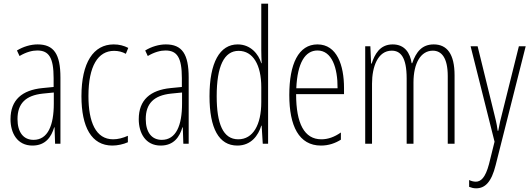

<svg xmlns="http://www.w3.org/2000/svg" viewBox="-20 -780 2882 1042"><path d="M184 -539C147 -539 106 -527 72 -506L86 -476C123 -498 156 -506 182 -506C245 -506 271 -468 271 -356V-308L210 -302C100 -291 37 -238 37 -133C37 -59 73 10 156 10C228 10 259 -38 274 -89H276L279 0H308V-359C308 -487 272 -539 184 -539ZM212 -272 272 -278V-218C272 -100 240 -21 162 -21C108 -21 75 -61 75 -134C75 -218 119 -262 212 -272Z M590 10C617 10 650 3 674 -8V-43C647 -31 620 -24 594 -24C500 -24 460 -117 460 -259C460 -422 512 -504 599 -504C622 -504 643 -499 663 -488L676 -520C653 -532 627 -539 597 -539C487 -539 422 -440 422 -258C422 -91 476 10 590 10Z M880 -539C843 -539 802 -527 768 -506L782 -476C819 -498 852 -506 878 -506C941 -506 967 -468 967 -356V-308L906 -302C796 -291 733 -238 733 -133C733 -59 769 10 852 10C924 10 955 -38 970 -89H972L975 0H1004V-359C1004 -487 968 -539 880 -539ZM908 -272 968 -278V-218C968 -100 936 -21 858 -21C804 -21 771 -61 771 -134C771 -218 815 -262 908 -272Z M1268 10C1343 10 1382 -45 1398 -98H1400L1406 0H1435V-760H1398V-506C1398 -484 1399 -463 1400 -437H1398C1383 -487 1340 -539 1270 -539C1173 -539 1117 -441 1117 -258C1117 -83 1168 10 1268 10ZM1273 -24C1190 -24 1156 -109 1156 -258C1156 -420 1196 -504 1275 -504C1353 -504 1398 -428 1398 -307V-226C1398 -102 1353 -24 1273 -24Z M1703 -539C1600 -539 1550 -433 1550 -264C1550 -97 1602 10 1722 10C1764 10 1800 -3 1830 -22V-61C1794 -36 1760 -24 1724 -24C1632 -24 1587 -109 1587 -269H1847V-303C1847 -425 1809 -539 1703 -539ZM1703 -506C1781 -506 1813 -412 1812 -301H1588C1594 -439 1636 -506 1703 -506Z M2334 -539C2269 -539 2238 -497 2217 -437H2214C2206 -491 2178 -539 2111 -539C2040 -539 2013 -483 1997 -435H1994L1990 -529H1962V0H1999V-326C1999 -417 2030 -505 2106 -505C2153 -505 2187 -471 2187 -354V0H2224V-332C2224 -438 2264 -505 2329 -505C2376 -505 2410 -467 2410 -367V0H2447V-371C2447 -487 2406 -539 2334 -539Z M2534 -529 2664 -11 2634 110C2614 186 2589 206 2562 206C2550 206 2536 202 2526 197V234C2539 239 2550 242 2564 242C2612 242 2647 209 2670 116L2833 -529H2796L2704 -160C2697 -134 2691 -109 2684 -70H2681C2678 -89 2678 -100 2663 -159L2572 -529Z"/></svg>

Font: Noto Sans Myanmar ExtraCondensed ExtraLight
Style: Regular
Weight: 200
Width: 2
Designer: Monotype Design Team
Foundry: Monotype Imaging Inc.
Version: Version 2.107